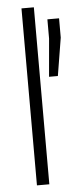

<svg xmlns="http://www.w3.org/2000/svg" viewBox="-54 -773 328 803"><g transform="rotate(-5 110.5 -371.5)"><path d="M68 0V-743H120V0ZM158 -448 172 -607V-688H221V-607L195 -448Z"/></g></svg>

Font: Saira Condensed Light
Style: Regular
Weight: 300
Width: 3
Designer: Hector Gatti with collaboration of the Omnibus-Type team
Foundry: Omnibus-Type
Version: Version 1.101